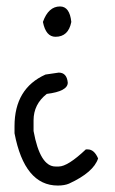

<svg xmlns="http://www.w3.org/2000/svg" viewBox="-20 -570 355 595"><path d="M121 -339 162 -345Q187 -345 190 -314Q190 -287 125 -279Q84 -247 84 -197V-164Q104 -54 152 -54H162Q190 -54 246 -107H252Q272 -107 284 -79Q270 -36 194 -1Q180 5 159 5Q56 5 25 -157V-179Q25 -296 121 -339ZM166 -550Q196 -550 201 -502Q192 -456 152 -456Q122 -456 113 -502Q130 -550 166 -550Z"/></svg>

Font: Just Me Again Down Here
Style: Regular
Weight: 400
Designer: Kimberly Geswein
Foundry: Kimberly Geswein
Version: Version 1.002 2007